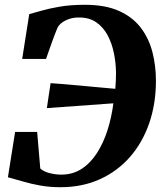

<svg xmlns="http://www.w3.org/2000/svg" viewBox="-20 -772 688 801"><path d="M232.5 9Q187 9 148 2Q109 -5 76 -14.8Q43 -24.5 13 -32.5L43 -221.5H135L148 -69Q163.5 -55.5 187.8 -49.5Q212 -43.5 235.5 -43.5Q283.5 -43.5 320.5 -67.5Q357.5 -91.5 384.5 -133.5Q411.5 -175.5 428.5 -229Q445.5 -282.5 453 -341L175.5 -321L191 -425Q212 -424 243.2 -421.2Q274.5 -418.5 311.2 -415.2Q348 -412 386.8 -408.2Q425.5 -404.5 461 -401.5Q462.5 -418 463.2 -435Q464 -452 464 -468Q463.5 -509.5 455.2 -550.2Q447 -591 429 -624.8Q411 -658.5 381.8 -678.8Q352.5 -699 311 -699Q289 -699.5 270.5 -693.5Q252 -687.5 239 -678Q226 -668.5 219.5 -655.5Q214.5 -643.5 208.2 -627Q202 -610.5 195.5 -592.8Q189 -575 183 -557.5Q177 -540 172 -526H72.5L102 -713Q120.5 -718 152.2 -727.2Q184 -736.5 229.2 -744.2Q274.5 -752 334.5 -752Q419.5 -752 476.8 -726.2Q534 -700.5 567.8 -655.8Q601.5 -611 616 -554.2Q630.5 -497.5 630.5 -435Q630.5 -339 602.5 -258Q574.5 -177 522.2 -117.2Q470 -57.5 396.5 -24.2Q323 9 232.5 9Z"/></svg>

Font: Merriweather 60pt ExtraBold
Style: Italic
Weight: 800
Italic angle: -7.8°
Version: Version 2.101